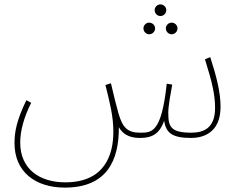

<svg xmlns="http://www.w3.org/2000/svg" viewBox="-20 -623 1104 874"><path d="M710 -550C725 -550 737 -562 737 -577C737 -591 725 -603 710 -603C696 -603 684 -591 684 -577C684 -562 696 -550 710 -550ZM659 -467C674 -467 686 -479 686 -494C686 -508 674 -520 659 -520C645 -520 633 -508 633 -494C633 -479 645 -467 659 -467ZM761 -467C776 -467 788 -479 788 -494C788 -508 776 -520 761 -520C747 -520 735 -508 735 -494C735 -479 747 -467 761 -467ZM275 231C466 231 522 108 521 -44C537 -16 564 5 617 5C670 5 706 -12 727 -73C736 -21 759 5 850 5C900 5 984 -15 984 -137C984 -203 965 -277 937 -363L913 -353C947 -245 959 -190 959 -131C959 -39 906 -19 851 -19C757 -19 746 -46 746 -110C746 -144 758 -202 764 -238L739 -242C715 -17 670 -19 618 -19C560 -19 538 -42 519 -108C507 -151 503 -168 485 -244L460 -236C481 -151 496 -93 496 -23C496 77 460 207 277 207C162 207 72 148 72 26C72 -29 90 -92 122 -155L100 -167C56 -76 46 -23 46 28C46 162 144 231 275 231Z"/></svg>

Font: Noto Sans Arabic UI SmCn Th
Style: Regular
Weight: 100
Width: 4
Designer: Monotype Design Team, Nadine Chahine and Nizar Qandah
Foundry: Monotype Imaging Inc.
Version: Version 2.010